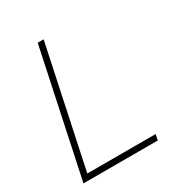

<svg xmlns="http://www.w3.org/2000/svg" viewBox="-174 -861 922 982"><g transform="rotate(-30 287.0 -370.0)"><path d="M473 0H63L70 -34H480ZM69 0H34L191 -740H226Z"/></g></svg>

Font: Be Vietnam Pro Variable Thin
Style: Italic
Weight: 100
Italic angle: -12°
Designer: Lam Bao, Tony Le, Vietanh Nguyen
Foundry: Yellow Type Foundry
Version: Version 1.002